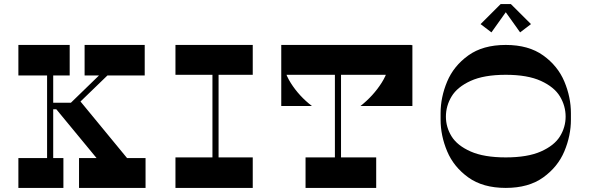

<svg xmlns="http://www.w3.org/2000/svg" viewBox="-20 -920 2883 940"><path d="M210.5 -606.8H240.5V-118.8H210.5ZM290.4 -146.2V0H70V-146.2ZM321.2 -700V-550.6H70V-700ZM692.6 -146.2V0H366.9V-146.2ZM251.2 -390.5H299.8L588.6 -670.8L627.1 -667.6L374.1 -423.1L662.1 -73.2L513.7 -72.3ZM688.5 -550.6H394.2V-700H688.5ZM222 -387V-417H340.9L320.9 -387ZM340.9 -385H222V-415H320.9Z M1020.1 -606.8H1050.1V-119.8H1020.1ZM1217.4 -149.4V0H839V-149.4ZM1217.4 -700V-553.8H839V-700Z M1821.8 -149.4V0H1475.9V-149.4ZM1619.6 -664.8H1649.6V-123.5H1619.6ZM1634 -653.6H1362.6Q1362.6 -578.3 1403.7 -513.5Q1444.7 -448.8 1507.2 -401H1357V-699H1634ZM1999 -699V-401H1744.8Q1807.3 -450.2 1848.3 -514.5Q1889.4 -578.7 1889.4 -653.6H1594V-699ZM1994.1 -553.8H1357V-700H1994.1Z M2775.1 -334Q2775.1 -256 2743.1 -179.5Q2711.1 -103 2639.6 -51.5Q2568.1 0 2456.1 0Q2344.1 0 2272.6 -51.5Q2201.1 -103 2169.1 -179.5Q2137.1 -256 2137.1 -334V-366Q2137.1 -444 2169.1 -520.5Q2201.1 -597 2272.6 -648.5Q2344.1 -700 2456.1 -700Q2568.1 -700 2639.6 -648.5Q2711.1 -597 2743.1 -520.5Q2775.1 -444 2775.1 -366ZM2456.1 -149.4Q2562.8 -149.4 2628.2 -178.4Q2693.6 -207.4 2721.4 -252.3Q2749.2 -297.3 2749.2 -349Q2749.2 -401.6 2721.4 -447.8Q2693.6 -494 2628.2 -523.9Q2562.9 -553.8 2456.1 -553.8Q2349.3 -553.8 2284 -523.9Q2218.7 -494 2190.9 -447.8Q2163.1 -401.6 2163.1 -349Q2163.1 -297.3 2190.9 -252.3Q2218.7 -207.4 2284.1 -178.4Q2349.5 -149.4 2456.1 -149.4ZM2332.8 -802 2431.1 -900H2481.2L2579.6 -802L2526.4 -761.5L2434.7 -890.2H2477.6L2386 -761.5Z"/></svg>

Font: Space Cowgirl
Style: Regular
Weight: 400
Designer: Valery Marier
Foundry: Valery Marier
Version: Version 1.000